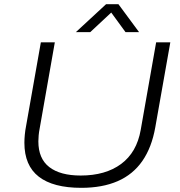

<svg xmlns="http://www.w3.org/2000/svg" viewBox="-20 -889 862 921"><path d="M370 12Q235 12 166 -41.5Q97 -95 97 -204Q97 -222 99 -243Q101 -264 105 -284L176 -686H243L170 -271Q167 -256 165.5 -240Q164 -224 164 -211Q164 -128 216.5 -87.5Q269 -47 367 -47Q486 -47 561 -102.5Q636 -158 655 -266L729 -686H797L725 -279Q708 -182 663 -117Q618 -52 544.5 -20Q471 12 370 12ZM344 -735 489 -869H548L647 -735H582L501 -846H532L413 -735Z"/></svg>

Font: Archivo SemiExpanded ExtraLight
Style: Italic
Weight: 250
Width: 6
Italic angle: -10°
Designer: Hector Gatti
Foundry: Omnibus-Type
Version: Version 2.001